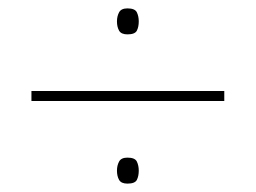

<svg xmlns="http://www.w3.org/2000/svg" viewBox="-20 -582 610 458"><path d="M284 -500Q269 -500 264 -509Q259 -518 259 -531Q259 -543 264 -552.5Q269 -562 284 -562Q302 -562 306.5 -552.5Q311 -543 311 -531Q311 -518 306.5 -509Q302 -500 284 -500ZM55 -341V-365H515V-341ZM284 -144Q269 -144 264 -153Q259 -162 259 -175Q259 -187 264 -196.5Q269 -206 284 -206Q302 -206 306.5 -196.5Q311 -187 311 -175Q311 -162 306.5 -153Q302 -144 284 -144Z"/></svg>

Font: Noto Sans Myanmar UI Thin
Style: Regular
Weight: 100
Designer: Monotype Design Team
Foundry: Monotype Imaging Inc.
Version: Version 2.103; ttfautohint (v1.8.4.7-5d5b)